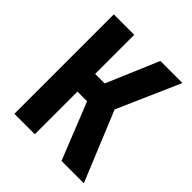

<svg xmlns="http://www.w3.org/2000/svg" viewBox="-199 -864 997 997"><g transform="rotate(45 300.0 -365.0)"><path d="M65 0V-730H215V-443H285L407 -730H569L417 -384L575 0H411L286 -313H215V0Z"/></g></svg>

Font: NKDuy Mono ExtraBold
Style: Regular
Weight: 800
Monospace: yes
Designer: NKDuy
Foundry: NKDuy
Version: Version 2.251; ttfautohint (v1.8.4.7-5d5b)